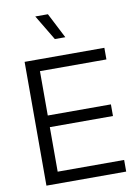

<svg xmlns="http://www.w3.org/2000/svg" viewBox="-105 -1068 830 1138"><g transform="rotate(-10 310.0 -499.5)"><path d="M343 -847H280L189 -999H265ZM80 0V-745H560V-675H160V-408H540V-338H160V-70H560V0Z"/></g></svg>

Font: Plus Jakarta Display Light
Style: Regular
Weight: 300
Designer: Gumpita Rahayu
Foundry: Tokotype Studio
Version: Version 1.000;hotconv 1.0.109;makeotfexe 2.5.65596